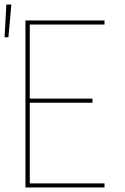

<svg xmlns="http://www.w3.org/2000/svg" viewBox="-32 -825 552 845"><path d="M-12 -661 -4 -805H18L5 -661ZM80 0V-735H428V-717H99V-391H375V-373H99V-18H428V0Z"/></svg>

Font: Iosevka SS18 Thin
Style: Regular
Weight: 100
Monospace: yes
Designer: Belleve Invis
Foundry: Belleve Invis
Version: Version 25.1.1; ttfautohint (v1.8.4)